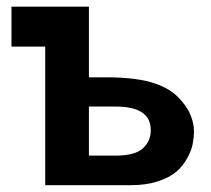

<svg xmlns="http://www.w3.org/2000/svg" viewBox="-20 -544 619 564"><path d="M241.2 -231H319.8C388.7 -231 422.9 -208 422.9 -161.6C422.9 -140.1 415 -122.1 399.4 -107.9C383.8 -93.8 356.9 -86.9 319.8 -86.9H241.2ZM13.7 -524.4V-407.2H112.8V0H362.3C393.1 0 419.9 -3.4 443.4 -11.2C466.8 -19 484.9 -28.3 498 -39.6C511.2 -50.8 521.5 -64 529.8 -79.1C538.1 -94.2 543.5 -107.9 545.9 -120.6C548.3 -133.3 549.8 -146 549.8 -158.7C549.8 -173.8 546.4 -189.5 539.6 -206.5C532.7 -223.6 520.5 -240.7 503.9 -257.8C487.3 -274.9 464.8 -288.6 436.5 -298.3C403.3 -310.1 356.9 -316.4 298.3 -316.9H241.2V-407.2V-524.4Z"/></svg>

Font: Tuffy
Style: Bold
Weight: 700
Designer: Thatcher Ulrich, Karoly Barta, Michael Everson
Version: Version 001.270